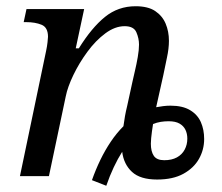

<svg xmlns="http://www.w3.org/2000/svg" viewBox="-20 -565 713 616"><path d="M275 13Q287 -21 302 -52Q317 -83 335.5 -110.5Q354 -138 376 -160Q378 -176 381 -192.5Q384 -209 388 -225L405 -303Q408 -317 413 -338Q418 -359 422 -382Q426 -405 426 -422Q426 -442 417.5 -461.5Q409 -481 380 -481Q349 -481 318 -458Q287 -435 260.5 -399Q234 -363 215.5 -324.5Q197 -286 191 -256L137 0H44L128 -402Q131 -416 132.5 -429.5Q134 -443 134 -447Q134 -477 113.5 -485.5Q93 -494 64 -494H56L65 -536H250L223 -410H233Q274 -476 316.5 -510.5Q359 -545 415 -545Q455 -545 478 -529.5Q501 -514 511.5 -489Q522 -464 522 -434Q522 -409 515.5 -379.5Q509 -350 504 -324L481 -221Q492 -223 503.5 -224.5Q515 -226 527 -226Q566 -226 590 -211.5Q614 -197 624.5 -173Q635 -149 635 -119Q635 -85 618.5 -55.5Q602 -26 568.5 -7.5Q535 11 484 11Q430 11 403.5 -13.5Q377 -38 372 -78Q358 -56 345 -28.5Q332 -1 321 31ZM507 -51Q531 -51 547.5 -60Q564 -69 572.5 -85Q581 -101 581 -120Q581 -136 575 -148.5Q569 -161 556 -168.5Q543 -176 521 -176Q508 -176 495.5 -174Q483 -172 471 -167Q469 -155 467.5 -143.5Q466 -132 465 -122Q464 -112 464 -104Q464 -79 473.5 -65Q483 -51 507 -51Z"/></svg>

Font: Noto Serif
Style: Italic
Weight: 400
Italic angle: -12°
Designer: Monotype Design Team
Foundry: Monotype Imaging Inc.
Version: Version 2.013